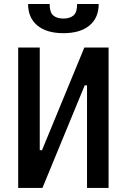

<svg xmlns="http://www.w3.org/2000/svg" viewBox="-20 -928 626 948"><path d="M136.2 0V-186.5H187.5L396.5 -693.4H429.2V-506.8H398.4L189.5 0ZM69.8 0V-693.4H176.3V0ZM409.7 0V-693.4H516.1V0ZM293 -764.2Q210.4 -764.2 164.6 -802Q118.7 -839.8 118.7 -908.2H225.1Q225.1 -867.2 242.9 -851.8Q260.7 -836.4 293 -836.4Q325.2 -836.4 343 -851.8Q360.8 -867.2 360.8 -908.2H467.3Q467.3 -839.8 421.6 -802Q376 -764.2 293 -764.2Z"/></svg>

Font: Cascadia Code Medium
Style: Regular
Weight: 500
Monospace: yes
Designer: Aaron Bell
Foundry: Saja Typeworks
Version: Version 2407.024